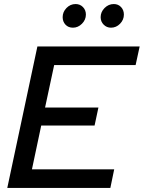

<svg xmlns="http://www.w3.org/2000/svg" viewBox="-20 -930 711 950"><path d="M16 0 165 -700H671L651 -608H248L203 -398H467L448 -309H184L138 -92H545L526 0ZM341 -793Q318 -793 304 -808Q290 -823 290 -845Q290 -871 309 -890.5Q328 -910 354 -910Q376 -910 390.5 -895Q405 -880 405 -858Q405 -832 385.5 -812.5Q366 -793 341 -793ZM529 -793Q508 -793 493 -808Q478 -823 478 -845Q478 -871 497.5 -890.5Q517 -910 543 -910Q565 -910 579 -895Q593 -880 593 -858Q593 -832 574 -812.5Q555 -793 529 -793Z"/></svg>

Font: Red Hat Display SemiBold
Style: Italic
Weight: 600
Italic angle: -12°
Designer: Pentagram, MCKL
Foundry: Pentagram, MCKL
Version: Version 1.023